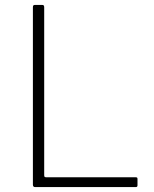

<svg xmlns="http://www.w3.org/2000/svg" viewBox="-20 -762 627 782"><path d="M123 -742H151Q156 -742 158 -740Q160 -738 160 -732V-49Q160 -43 162 -41.5Q164 -40 169 -40H532Q537 -40 538.5 -38.5Q540 -37 540 -33V-7Q540 0 533 0H123Q114 0 114 -10V-732Q114 -738 116 -740Q118 -742 123 -742Z"/></svg>

Font: Libre Franklin Thin
Style: Regular
Weight: 250
Designer: Pablo Impallari, Rodrigo Fuenzalida
Foundry: Impallari Type
Version: Version 1.002; ttfautohint (v1.5)